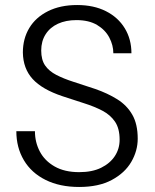

<svg xmlns="http://www.w3.org/2000/svg" viewBox="-20 -732 615 764"><path d="M295 12Q218 12 161.5 -16Q105 -44 75 -94.5Q45 -145 45 -210H119Q119 -166 138.5 -129Q158 -92 197.5 -69.5Q237 -47 295 -47Q347 -47 382.5 -64.5Q418 -82 437 -111Q456 -140 456 -176Q456 -221 437.5 -248Q419 -275 387.5 -291.5Q356 -308 315 -321Q274 -334 229 -349Q148 -376 110 -417.5Q72 -459 71 -523Q71 -578 96.5 -620.5Q122 -663 171 -687.5Q220 -712 287 -712Q353 -712 401.5 -687.5Q450 -663 476.5 -619.5Q503 -576 503 -520H431Q431 -552 415 -582.5Q399 -613 366.5 -632.5Q334 -652 284 -652Q242 -652 210.5 -637.5Q179 -623 161.5 -595.5Q144 -568 144 -531Q144 -494 159.5 -471.5Q175 -449 204 -434Q233 -419 272 -406.5Q311 -394 359 -378Q408 -361 446.5 -337Q485 -313 506.5 -275.5Q528 -238 528 -180Q528 -132 502.5 -88Q477 -44 425 -16Q373 12 295 12Z"/></svg>

Font: DM Sans 16pt Light
Style: Regular
Weight: 300
Version: Version 4.004;gftools[0.9.30]